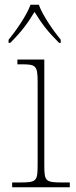

<svg xmlns="http://www.w3.org/2000/svg" viewBox="-20 -786 320 806"><path d="M16 -619V-606H23C73 -656 95 -687 125 -736C155 -687 178 -656 228 -606H235V-619C204 -657 159 -721 143 -766H108C92 -721 47 -657 16 -619ZM31 0H273V-20H245C170 -20 166 -24 166 -94V-536H53V-516H71C130 -516 138 -511 138 -442V-94C138 -24 133 -20 61 -20H31Z"/></svg>

Font: Noto Serif Malayalam Thin
Style: Regular
Weight: 100
Designer: Indian type Foundry, Jelle Bosma, Monotype Design Team
Foundry: Monotype Imaging Inc.
Version: Version 2.104